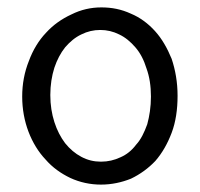

<svg xmlns="http://www.w3.org/2000/svg" viewBox="-20 -487 540 519"><path d="M254 -467C226 -467 199 -461 173 -448C147 -436 124 -420 104 -398C85 -378 69 -352 58 -322C46 -292 40 -260 40 -226C40 -192 46 -160 57 -131C68 -102 84 -76 103 -56C122 -34 145 -18 170 -6C196 6 224 12 253 12C282 12 309 6 334 -4C359 -16 381 -32 400 -52C419 -74 433 -99 444 -128C455 -157 460 -191 460 -228C460 -265 454 -298 444 -328C432 -357 418 -382 399 -403C380 -424 358 -440 334 -450C308 -462 282 -467 254 -467ZM388 -226C388 -198 384 -173 378 -151C370 -129 361 -110 348 -96C336 -80 322 -69 306 -62C289 -54 272 -50 253 -50C234 -50 217 -54 200 -63C183 -72 169 -84 156 -100C144 -116 134 -135 127 -157C120 -179 116 -203 116 -230C116 -257 120 -282 127 -304C134 -325 144 -344 156 -359C169 -374 183 -386 200 -394C216 -402 233 -406 251 -406C269 -406 286 -402 302 -394C319 -386 333 -374 346 -359C359 -344 369 -325 376 -302C384 -280 388 -255 388 -226Z"/></svg>

Font: Inconsolatazi4
Style: Regular
Weight: 400
Designer: Raph Levien, Kirill Tkachev
Foundry: Cyreal
Version: Version 1.013